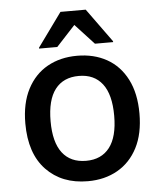

<svg xmlns="http://www.w3.org/2000/svg" viewBox="-54 -807 723 863"><g transform="rotate(-5 307.5 -375.5)"><path d="M50 -274Q50 -365 83 -428.5Q116 -492 174 -524.5Q232 -557 308 -557Q384 -557 442 -524.5Q500 -492 532.5 -428.5Q565 -365 565 -274Q565 -183 532.5 -120Q500 -57 442 -24Q384 9 308 9Q191 9 120.5 -64.5Q50 -138 50 -274ZM164 -274Q164 -179 201 -131Q238 -83 308 -83Q377 -83 414 -131Q451 -179 451 -274Q451 -370 414 -418Q377 -466 308 -466Q238 -466 201 -418Q164 -370 164 -274ZM141 -604V-608L251 -760H365L475 -608V-604H393L308 -696L223 -604Z"/></g></svg>

Font: Kufam Medium
Style: Regular
Weight: 500
Designer: Wael Morcos, Artur Schmal
Foundry: Original Type
Version: Version 1.300; ttfautohint (v1.8.3)